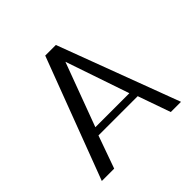

<svg xmlns="http://www.w3.org/2000/svg" viewBox="-169 -819 1010 1010"><g transform="rotate(-45 335.5 -314.5)"><path d="M297 -653H376L630 24H554L490 -158H198L133 24H41ZM470 -200 349 -555 217 -200Z"/></g></svg>

Font: BM HANNA Air
Style: Regular
Weight: 400
Designer: Woowa Brothers : Cheoljun Lim; Soyoung Lee; Taehyun Cha; Byungsun Park; Minjin Kim; Hyesun Chae; Myungsoo Han; Bongjin K
Foundry: Sandoll Communications Inc.
Version: Version 1.000;PS 1;hotconv 16.6.51;makeotf.lib2.5.65220